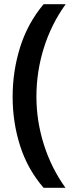

<svg xmlns="http://www.w3.org/2000/svg" viewBox="-20 -734 362 912"><path d="M40 -274Q40 -396 75.5 -509.5Q111 -623 187 -714H292Q224 -620 188.5 -507Q153 -394 153 -275Q153 -159 188.5 -47Q224 65 291 158H187Q111 70 75.5 -41.5Q40 -153 40 -274Z"/></svg>

Font: Noto Sans New Tai Lue SemiBold
Style: Regular
Weight: 600
Version: Version 2.003